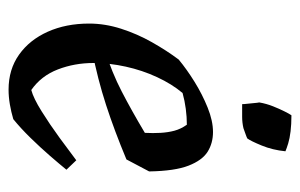

<svg xmlns="http://www.w3.org/2000/svg" viewBox="-146 -542 700 448"><g transform="rotate(90 204.0 -318.0)"><path d="M189 12Q142 12 107.5 -12.5Q73 -37 54 -79.5Q35 -122 35 -176Q35 -213 47 -250.5Q59 -288 78.5 -322.5Q98 -357 119 -385Q142 -404 171 -422Q200 -440 231 -452.5Q262 -465 288 -465Q314 -465 334 -452.5Q354 -440 366.5 -408Q379 -376 380 -316L352 -263Q285 -235 225 -215.5Q165 -196 99 -183L98 -213Q149 -229 193.5 -252Q238 -275 290 -306Q291 -325 290 -342.5Q289 -360 285 -375Q281 -390 271 -404Q253 -404 234 -401.5Q215 -399 197 -394Q176 -369 160 -334.5Q144 -300 135.5 -261.5Q127 -223 127 -186Q127 -142 142 -103Q157 -64 190 -41Q209 -46 239.5 -65Q270 -84 301.5 -107Q333 -130 354 -146L376 -123Q363 -107 343.5 -84.5Q324 -62 301.5 -39Q279 -16 258 1Q241 6 223.5 9Q206 12 189 12ZM223 -533Q223 -538 222 -546Q221 -554 220.5 -561Q220 -568 219 -573Q222 -590 228 -605Q234 -620 240 -632Q246 -644 249 -648Q270 -648 286.5 -646Q303 -644 314.5 -640.5Q326 -637 333 -634Q330 -604 319.5 -578.5Q309 -553 303 -545Q299 -543 293 -541Q287 -539 279 -536Q266 -533 252.5 -533Q239 -533 223 -533Z"/></g></svg>

Font: Labrada Medium
Style: Italic
Weight: 500
Italic angle: -7°
Designer: Mercedes Jáuregui
Foundry: Omnibus-Type Team
Version: Version 1.000